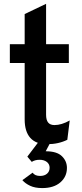

<svg xmlns="http://www.w3.org/2000/svg" viewBox="-20 -742 428 1004"><path d="M226 12Q168 12 138.5 -21Q109 -54 109 -117.5V-412.5H31.5V-511H109V-668.5L221 -722V-511H340V-412.5H221V-142Q221 -114.5 231.8 -101.2Q242.5 -88 265 -88Q301.5 -88 344.5 -112L332 -11Q308.5 0.5 282.5 6.2Q256.5 12 226 12ZM201 241.5Q163 241.5 137.5 229.5Q112 217.5 97 200L150.5 161Q156.5 169.5 166.2 173.8Q176 178 190 178Q212.5 178 226 166.2Q239.5 154.5 239.5 135Q239.5 116.5 225 105Q210.5 93.5 187 93.5Q175 93.5 164.8 96.2Q154.5 99 146 104.5L123 77L181.5 0H245L219 49Q277.5 49 303.8 74.8Q330 100.5 330 136Q330 182 295.5 211.8Q261 241.5 201 241.5Z"/></svg>

Font: Overpass SemiBold
Style: Regular
Weight: 600
Designer: Delve Withrington, Dave Bailey, Thomas Jockin
Foundry: Delve Fonts LLC
Version: Version 4.000